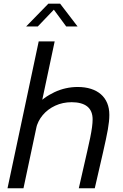

<svg xmlns="http://www.w3.org/2000/svg" viewBox="-20 -1002 654 1022"><path d="M399.5 0 444.5 -197.5Q454 -238 460.2 -269.2Q466.5 -300.5 469.8 -324.5Q473 -348.5 473 -367Q473 -389.5 465.8 -406.8Q458.5 -424 444.5 -435.2Q430.5 -446.5 409.5 -452.2Q388.5 -458 361.5 -458Q314 -458 274 -439.5Q234 -421 207.2 -389Q180.5 -357 171.5 -316.5L116 -333Q128.5 -390 169.5 -436.8Q210.5 -483.5 269.5 -511.2Q328.5 -539 394 -539Q433 -539 464.2 -529Q495.5 -519 517.2 -500Q539 -481 550.5 -453.5Q562 -426 562 -390.5Q562 -357 554 -312.2Q546 -267.5 528 -189L484.5 0ZM20 0 186 -781.5H271L105 0ZM119 -861 237.5 -982.5H300L393 -861H332.5L255.5 -965.5H281L181 -861Z"/></svg>

Font: Epilogue
Style: Italic
Weight: 400
Italic angle: -12°
Designer: Tyler Finck
Foundry: Etcetera Type Co
Version: Version 2.112